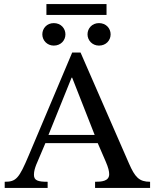

<svg xmlns="http://www.w3.org/2000/svg" viewBox="-20 -919 758 939"><path d="M714 0V-30C660 -30 640 -53 611 -119L374 -662H333L121 -160C73 -46 59 -30 3 -30V0H213V-30C166 -30 146 -36 146 -64C146 -82 151 -97 157 -113L202 -219H458L497 -129C510 -99 514 -81 514 -67C514 -32 475 -30 445 -30V0ZM443 -259H217L330 -539H333ZM243 -806C209 -806 187 -780 187 -751C187 -722 210 -696 243 -696C278 -696 300 -722 300 -751C300 -780 278 -806 243 -806ZM464 -806C430 -806 408 -780 408 -751C408 -722 431 -696 464 -696C499 -696 521 -722 521 -751C521 -780 499 -806 464 -806ZM501 -846V-899H207V-846Z"/></svg>

Font: STIX Two Math
Style: Regular
Weight: 400
Designer: Ross Mills, John Hudson & Paul Hanslow, Tiro Typeworks Ltd; with portions MicroPress Inc., with additions and correction
Foundry: Tiro Typeworks Ltd
Version: Version 2.02 b142